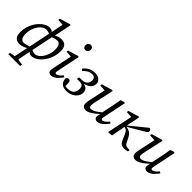

<svg xmlns="http://www.w3.org/2000/svg" viewBox="70 -1701 2901 2901"><g transform="rotate(45 1521.0 -250.5)"><path d="M136 240 143 206 258 187H277L396 206L389 240ZM142 14Q110 14 84 0.5Q58 -13 43 -43.5Q28 -74 28 -126Q28 -183 43.5 -236.5Q59 -290 86 -335.5Q113 -381 148 -415.5Q183 -450 221.5 -469Q260 -488 299 -488Q330 -488 351 -473Q372 -458 390 -422H396L389 -387Q364 -411 337 -420.5Q310 -430 277 -430Q252 -430 222 -412Q192 -394 169 -363Q149 -337 134 -303Q119 -269 111 -233.5Q103 -198 103 -165Q103 -104 123 -75Q143 -46 177 -46Q195 -46 217.5 -51Q240 -56 265 -64.5Q290 -73 315 -82L320 -48H313Q284 -31 255 -17Q226 -3 198 5.5Q170 14 142 14ZM217 240 280 -61 284 -73 358 -431 361 -446 406 -672 421 -653 304 -661 309 -690 481 -740 492 -732 430 -430 423 -415 345 -39 344 -26Q337 5 330 36.5Q323 68 316.5 101Q310 134 304.5 168.5Q299 203 293 240ZM401 14Q373 14 352 -3.5Q331 -21 316 -49L307 -50L315 -87Q341 -65 365.5 -55Q390 -45 421 -45Q449 -45 480.5 -66.5Q512 -88 535 -125Q552 -151 564.5 -182Q577 -213 583.5 -246Q590 -279 590 -310Q590 -372 570.5 -401Q551 -430 517 -430Q501 -430 480 -425.5Q459 -421 436.5 -412.5Q414 -404 391 -390L387 -427H393Q420 -450 446.5 -463.5Q473 -477 499.5 -483Q526 -489 552 -489Q585 -489 610.5 -475.5Q636 -462 651 -431.5Q666 -401 666 -348Q666 -293 651 -240Q636 -187 609.5 -141Q583 -95 549 -60Q515 -25 477 -5.5Q439 14 401 14Z M760 -38Q760 -49 762 -64.5Q764 -80 770 -111L834 -415L851 -401L732 -408L736 -437L906 -488L919 -478L848 -135Q844 -116 841.5 -101Q839 -86 839 -78Q839 -68 846 -62Q853 -56 861 -56Q879 -56 903 -74Q927 -92 957 -128L982 -109Q960 -79 934.5 -51Q909 -23 879.5 -5Q850 13 814 13Q793 13 776.5 0Q760 -13 760 -38ZM916 -626Q894 -626 879.5 -640.5Q865 -655 865 -680Q865 -705 881.5 -723Q898 -741 920 -741Q943 -741 957.5 -726.5Q972 -712 972 -688Q972 -663 955 -644.5Q938 -626 916 -626Z M1146 14Q1101 14 1070 -2Q1039 -18 1023 -46Q1007 -74 1007 -111Q1012 -128 1023 -134.5Q1034 -141 1046 -141Q1066 -141 1076 -130Q1086 -119 1087 -93L1090 -11L1043 -45Q1067 -33 1090 -28.5Q1113 -24 1135 -24Q1180 -24 1210 -39Q1240 -54 1255.5 -81Q1271 -108 1271 -144Q1271 -171 1265 -190Q1259 -209 1241.5 -219Q1224 -229 1191 -229H1133L1143 -270H1193Q1235 -270 1262 -284Q1289 -298 1302 -322Q1315 -346 1315 -374Q1315 -406 1298.5 -424.5Q1282 -443 1249 -443Q1206 -443 1173.5 -425Q1141 -407 1103 -368L1078 -393Q1115 -439 1158.5 -463.5Q1202 -488 1265 -488Q1309 -488 1338 -474Q1367 -460 1381.5 -435.5Q1396 -411 1396 -379Q1396 -353 1380.5 -325.5Q1365 -298 1329.5 -276.5Q1294 -255 1233 -244L1234 -254Q1296 -247 1323.5 -221.5Q1351 -196 1351 -149Q1351 -107 1325 -70Q1299 -33 1253 -9.5Q1207 14 1146 14Z M1559 13Q1537 13 1520.5 5Q1504 -3 1495 -19.5Q1486 -36 1486 -60Q1486 -88 1493.5 -122.5Q1501 -157 1507 -186L1558 -424L1565 -402L1454 -408L1458 -438L1632 -488L1645 -478L1582 -194Q1578 -174 1574.5 -156.5Q1571 -139 1569 -124.5Q1567 -110 1567 -99Q1567 -77 1577 -66.5Q1587 -56 1605 -56Q1629 -56 1655 -68Q1681 -80 1716 -106Q1751 -132 1800 -172L1807 -144H1800Q1751 -96 1709 -61Q1667 -26 1630 -6.5Q1593 13 1559 13ZM1800 13Q1780 13 1763.5 0Q1747 -13 1747 -39Q1747 -50 1749.5 -66.5Q1752 -83 1762 -120H1758L1791 -276Q1801 -324 1810 -372Q1819 -420 1827 -468L1892 -488L1905 -478L1834 -135Q1830 -116 1827.5 -101Q1825 -86 1825 -78Q1825 -68 1832 -62Q1839 -56 1848 -56Q1868 -56 1891.5 -74Q1915 -92 1946 -128L1971 -109Q1948 -79 1922 -51Q1896 -23 1866 -5Q1836 13 1800 13Z M2046 8 2036 0 2124 -415 2142 -401 2022 -408 2026 -437 2196 -488 2209 -478 2184 -353 2153 -210Q2142 -158 2132.5 -105.5Q2123 -53 2113 0ZM2454 0Q2432 7 2416 10Q2400 13 2383 13Q2348 13 2322.5 -1Q2297 -15 2274 -67L2242 -140Q2230 -167 2220 -183Q2210 -199 2198 -207.5Q2186 -216 2168 -221L2139 -229V-251H2148L2158 -259L2434 -483Q2450 -482 2460 -470Q2470 -458 2470 -442Q2470 -433 2465 -425Q2460 -417 2448.5 -409Q2437 -401 2419 -390L2166 -241L2169 -248L2199 -242Q2228 -236 2248.5 -223.5Q2269 -211 2284 -192.5Q2299 -174 2311 -150L2340 -92Q2358 -56 2371.5 -46Q2385 -36 2408 -34L2459 -30Z M2623 13Q2601 13 2584.5 5Q2568 -3 2559 -19.5Q2550 -36 2550 -60Q2550 -88 2557.5 -122.5Q2565 -157 2571 -186L2622 -424L2629 -402L2518 -408L2522 -438L2696 -488L2709 -478L2646 -194Q2642 -174 2638.5 -156.5Q2635 -139 2633 -124.5Q2631 -110 2631 -99Q2631 -77 2641 -66.5Q2651 -56 2669 -56Q2693 -56 2719 -68Q2745 -80 2780 -106Q2815 -132 2864 -172L2871 -144H2864Q2815 -96 2773 -61Q2731 -26 2694 -6.5Q2657 13 2623 13ZM2864 13Q2844 13 2827.5 0Q2811 -13 2811 -39Q2811 -50 2813.5 -66.5Q2816 -83 2826 -120H2822L2855 -276Q2865 -324 2874 -372Q2883 -420 2891 -468L2956 -488L2969 -478L2898 -135Q2894 -116 2891.5 -101Q2889 -86 2889 -78Q2889 -68 2896 -62Q2903 -56 2912 -56Q2932 -56 2955.5 -74Q2979 -92 3010 -128L3035 -109Q3012 -79 2986 -51Q2960 -23 2930 -5Q2900 13 2864 13Z"/></g></svg>

Font: Source Serif 4
Style: Italic
Weight: 400
Italic angle: -12°
Designer: Frank Grießhammer
Foundry: Adobe Systems Incorporated
Version: Version 4.004;hotconv 1.0.116;makeotfexe 2.5.65601